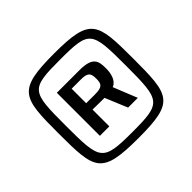

<svg xmlns="http://www.w3.org/2000/svg" viewBox="-140 -772 962 962"><g transform="rotate(-45 341.0 -290.5)"><path d="M344 9C600 9 606 -33 606 -292C606 -546 600 -590 344 -590C82 -590 76 -546 76 -292C76 -33 82 9 344 9ZM344 -34C133 -34 129 -48 129 -294C129 -536 133 -547 344 -547C550 -547 555 -536 555 -294C555 -48 550 -34 344 -34ZM214 -136H281V-255L365 -254L414 -136H483L432 -263C464 -275 475 -315 475 -353C475 -406 468 -441 374 -441H214ZM281 -300V-403H347C395 -403 404 -389 404 -352C404 -315 397 -300 344 -300Z"/></g></svg>

Font: Saira UNSAM Medium SC
Style: Regular
Weight: 500
Designer: Hector Gatti with collaboration of the Omnibus-Type team
Foundry: Omnibus-Type
Version: Version 1.072;PS 001.072;hotconv 1.0.88;makeotf.lib2.5.64775